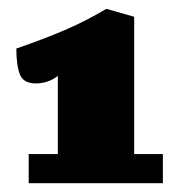

<svg xmlns="http://www.w3.org/2000/svg" viewBox="-20 -700 393 435"><path d="M349 -351V-285H45V-351H111V-528Q89 -511 61 -511Q33 -511 25 -531.5Q17 -552 17 -590Q78 -611 126 -631.5Q174 -652 221 -680L284 -662V-351Z"/></svg>

Font: Sansita Black
Style: Regular
Weight: 900
Designer: Pablo Cosgaya
Foundry: Omnibus-Type
Version: Version 1.006; ttfautohint (v1.5)